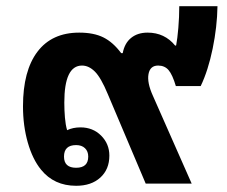

<svg xmlns="http://www.w3.org/2000/svg" viewBox="-20 -591 731 618"><path d="M225 7Q154 7 112 -45Q85 -78 69.5 -132Q54 -186 54 -249Q54 -363 100.5 -424.5Q147 -486 235 -486Q282 -486 313 -470.5Q344 -455 370 -420H375Q381 -452 402 -469Q423 -486 455 -486Q510 -486 544 -444L547 -445Q551 -466 554 -501Q557 -536 557 -571H680Q679 -505 664.5 -434.5Q650 -364 626 -314H546Q535 -351 522.5 -365.5Q510 -380 489 -380Q463 -380 458 -352.5Q453 -325 472 -283L597 0H449L327 -288Q305 -341 285.5 -360.5Q266 -380 244 -380Q187 -380 187 -261Q187 -236 189 -212.5Q191 -189 196 -172Q215 -181 239 -181Q279 -181 305.5 -154.5Q332 -128 332 -90Q332 -46 303 -19.5Q274 7 225 7ZM225 -51Q264 -51 264 -87Q264 -104 253.5 -114Q243 -124 225 -124Q186 -124 186 -87Q186 -51 225 -51Z"/></svg>

Font: Noto Sans Thai Looped UI
Style: Bold
Weight: 700
Designer: Cadson Demak Team
Foundry: Cadson Demak Co., Ltd.
Version: Version 1.000; ttfautohint (v1.8.4.7-5d5b)